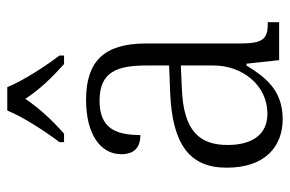

<svg xmlns="http://www.w3.org/2000/svg" viewBox="-158 -648 816 541"><g transform="rotate(-90 250.5 -378.0)"><path d="M120 -619V-606H144C183 -641 214 -674 242 -715C269 -674 301 -641 340 -606H364V-619C335 -657 293 -721 275 -766H209C191 -721 149 -657 120 -619ZM185 10C267 10 304 -40 336 -92H341L351 0H458V-32H454C410 -32 398 -46 398 -111V-375C398 -493 348 -544 239 -544C142 -544 86 -503 86 -445C86 -408 105 -391 140 -391C140 -462 160 -506 237 -506C320 -506 336 -454 336 -372V-310L259 -307C116 -301 48 -254 48 -148C48 -40 107 10 185 10ZM200 -33C139 -33 112 -79 112 -145C112 -224 151 -269 269 -274L336 -277V-185C336 -103 280 -33 200 -33Z"/></g></svg>

Font: Noto Serif Khmer SemiCondensed Light
Style: Regular
Weight: 300
Width: 4
Designer: Danh Hong and the Monotype Design Team
Foundry: Monotype Imaging Inc.
Version: Version 2.004